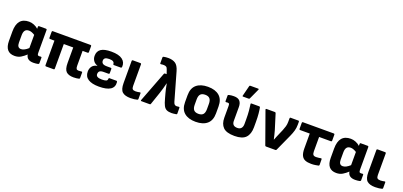

<svg xmlns="http://www.w3.org/2000/svg" viewBox="20 -1695 5628 2679"><g transform="rotate(20 2833.5 -355.0)"><path d="M187 12Q44 12 44 -160V-299Q44 -507 218 -507Q255 -507 292 -492Q329 -477 356 -452V-482Q356 -495 369 -495H472Q485 -495 485 -482V-147Q485 -119 491 -110.5Q497 -102 514 -102Q520 -102 526 -103Q532 -104 538 -104Q550 -105 550 -93V-10Q550 1 535 5Q521 8 503 10Q485 12 468 12Q367 12 355 -70Q319 -36 279.5 -12Q240 12 187 12ZM183 -184Q183 -108 240 -108Q287 -108 346 -162V-358Q324 -372 302 -380.5Q280 -389 260 -389Q220 -389 201.5 -365Q183 -341 183 -291Z M1063 12Q989 12 953.5 -22Q918 -56 918 -149V-379H778V-13Q778 0 765 0H652Q639 0 639 -13V-379H573Q560 -379 560 -392V-482Q560 -495 573 -495H1133Q1146 -495 1146 -482V-392Q1146 -379 1133 -379H1057V-159Q1057 -126 1066 -113Q1075 -100 1098 -100Q1119 -100 1142 -103Q1154 -105 1154 -92V-11Q1154 0 1143 3Q1129 7 1107 9.5Q1085 12 1063 12Z M1439 12Q1335 12 1279 -24Q1223 -60 1223 -133Q1223 -179 1247.5 -211.5Q1272 -244 1321 -253V-256Q1282 -268 1260 -299.5Q1238 -331 1238 -372Q1238 -440 1286.5 -473.5Q1335 -507 1440 -507Q1552 -507 1605 -466.5Q1658 -426 1652 -357Q1650 -342 1637 -342H1535Q1523 -342 1523 -356Q1523 -376 1505 -388Q1487 -400 1446 -400Q1404 -400 1386 -386.5Q1368 -373 1368 -348Q1368 -321 1386.5 -306.5Q1405 -292 1451 -292H1507Q1520 -292 1520 -280V-216Q1520 -203 1507 -203H1434Q1392 -203 1375 -188.5Q1358 -174 1358 -144Q1358 -95 1445 -95Q1486 -95 1507 -103Q1528 -111 1528 -135Q1528 -149 1540 -149H1643Q1656 -149 1657 -132Q1671 12 1439 12Z M1908 12Q1826 12 1787 -22.5Q1748 -57 1748 -153V-482Q1748 -495 1761 -495H1874Q1887 -495 1887 -482V-160Q1887 -127 1899.5 -114Q1912 -101 1945 -101Q1962 -101 1977 -103.5Q1992 -106 2006 -109Q2019 -111 2019 -98V-14Q2019 -3 2008 0Q1990 5 1964.5 8.5Q1939 12 1908 12Z M2519 12Q2474 12 2446 -1Q2418 -14 2400 -48.5Q2382 -83 2365 -148L2346 -217Q2338 -244 2331 -277.5Q2324 -311 2316 -354H2314Q2304 -311 2292.5 -271Q2281 -231 2268 -192L2206 -11Q2203 0 2192 0H2070Q2054 0 2060 -15L2232 -465Q2235 -475 2246 -475H2270L2250 -534Q2241 -563 2226.5 -572Q2212 -581 2189 -581Q2180 -581 2169.5 -580.5Q2159 -580 2149 -578Q2135 -576 2135 -589V-674Q2135 -686 2147 -688Q2178 -695 2217 -695Q2279 -695 2321 -668.5Q2363 -642 2386 -562L2504 -148Q2512 -122 2523.5 -112Q2535 -102 2554 -102Q2568 -102 2584 -105Q2598 -107 2598 -94L2599 -9Q2599 4 2586 5Q2569 8 2549.5 10Q2530 12 2519 12Z M2875 12Q2766 12 2705.5 -40Q2645 -92 2645 -196V-299Q2645 -403 2705.5 -455Q2766 -507 2875 -507Q2984 -507 3044.5 -455Q3105 -403 3105 -299V-196Q3105 -92 3045 -40Q2985 12 2875 12ZM2875 -106Q2922 -106 2944 -130.5Q2966 -155 2966 -209V-286Q2966 -340 2944 -364.5Q2922 -389 2875 -389Q2828 -389 2806 -364.5Q2784 -340 2784 -286V-209Q2784 -155 2806 -130.5Q2828 -106 2875 -106Z M3452 12Q3333 12 3283.5 -37.5Q3234 -87 3234 -180V-351Q3234 -377 3228.5 -385Q3223 -393 3207 -393Q3201 -393 3195 -392Q3189 -391 3183 -391Q3171 -390 3171 -403V-485Q3171 -496 3186 -499Q3220 -507 3258 -507Q3320 -507 3347 -476.5Q3374 -446 3374 -389V-183Q3374 -107 3452 -107Q3491 -107 3510 -130Q3529 -153 3529 -193V-261Q3529 -333 3524 -387.5Q3519 -442 3513 -480Q3510 -495 3524 -495H3638Q3650 -495 3652 -484Q3659 -448 3664 -396Q3669 -344 3669 -278V-195Q3669 -95 3619.5 -41.5Q3570 12 3452 12ZM3380 -545Q3367 -545 3371 -558L3410 -712Q3412 -722 3424 -722H3539Q3554 -722 3547 -707L3477 -554Q3473 -545 3462 -545Z M3919 0Q3908 0 3904 -10L3736 -480Q3732 -495 3747 -495H3870Q3882 -495 3885 -484L3956 -256Q3965 -225 3972.5 -193Q3980 -161 3987 -130H3990Q3999 -153 4008.5 -176Q4018 -199 4028 -222L4060 -296Q4074 -330 4083 -361.5Q4092 -393 4092 -429V-481Q4092 -495 4104 -495H4219Q4231 -495 4231 -481V-436Q4231 -391 4219 -348Q4207 -305 4185 -257L4073 -10Q4069 0 4058 0Z M4591 12Q4536 12 4500.5 -3Q4465 -18 4447.5 -55.5Q4430 -93 4430 -159V-379H4287Q4274 -379 4274 -392V-482Q4274 -495 4287 -495H4745Q4758 -495 4758 -482V-392Q4758 -379 4745 -379H4569V-166Q4569 -132 4580.5 -116.5Q4592 -101 4625 -101Q4647 -101 4665 -104Q4683 -107 4696 -109Q4708 -110 4708 -98L4709 -16Q4709 -4 4699 -1Q4680 3 4653 7.5Q4626 12 4591 12Z M4964 12Q4821 12 4821 -160V-299Q4821 -507 4995 -507Q5032 -507 5069 -492Q5106 -477 5133 -452V-482Q5133 -495 5146 -495H5249Q5262 -495 5262 -482V-147Q5262 -119 5268 -110.5Q5274 -102 5291 -102Q5297 -102 5303 -103Q5309 -104 5315 -104Q5327 -105 5327 -93V-10Q5327 1 5312 5Q5298 8 5280 10Q5262 12 5245 12Q5144 12 5132 -70Q5096 -36 5056.5 -12Q5017 12 4964 12ZM4960 -184Q4960 -108 5017 -108Q5064 -108 5123 -162V-358Q5101 -372 5079 -380.5Q5057 -389 5037 -389Q4997 -389 4978.5 -365Q4960 -341 4960 -291Z M5542 12Q5460 12 5421 -22.5Q5382 -57 5382 -153V-482Q5382 -495 5395 -495H5508Q5521 -495 5521 -482V-160Q5521 -127 5533.5 -114Q5546 -101 5579 -101Q5596 -101 5611 -103.5Q5626 -106 5640 -109Q5653 -111 5653 -98V-14Q5653 -3 5642 0Q5624 5 5598.5 8.5Q5573 12 5542 12Z"/></g></svg>

Font: Sofia Sans ExtraBold
Style: Regular
Weight: 800
Designer: Botio Nikoltchev, Ani Petrova
Foundry: lettersoup
Version: Version 4.101; ttfautohint (v1.8.4.7-5d5b)